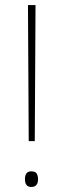

<svg xmlns="http://www.w3.org/2000/svg" viewBox="-20 -734 251 762"><path d="M118 -174 121 -714H91L94 -174ZM79 -23Q79 8 104 8Q131 8 131 -23Q131 -35 126 -44.5Q121 -54 104 -54Q79 -54 79 -23Z"/></svg>

Font: Noto Sans Display Thin
Style: Regular
Weight: 250
Designer: Monotype Design Team
Foundry: Monotype Imaging Inc.
Version: Version 1.900